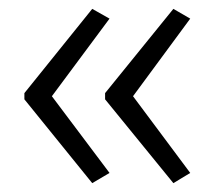

<svg xmlns="http://www.w3.org/2000/svg" viewBox="-20 -488 484 433"><path d="M35 -278V-264L188 -75L227 -98L97 -271L227 -446L188 -468ZM217 -278V-264L371 -75L409 -98L280 -271L409 -446L371 -468Z"/></svg>

Font: Noto Sans Malayalam SemiCondensed Light
Style: Regular
Weight: 300
Width: 4
Designer: Jelle Bosma - Monotype Design Team
Foundry: Monotype Imaging Inc.
Version: Version 2.104